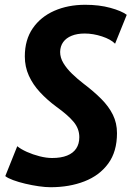

<svg xmlns="http://www.w3.org/2000/svg" viewBox="-20 -775 555 803"><path d="M191.3 8Q170 8 142 4Q114 0 85.8 -6.7Q57.6 -13.3 35 -21.7Q12.4 -30 2.1 -38.5L52.2 -163.5Q66.9 -151.3 92.1 -139.9Q117.3 -128.6 145.6 -121.4Q174 -114.2 197.8 -114.2Q235.4 -114.2 260.7 -124.4Q286.1 -134.6 298.9 -154.1Q311.7 -173.5 311.7 -201.3Q311.7 -236.7 288 -265.2Q264.4 -293.6 216.1 -328.3Q177.2 -357 147.4 -389.2Q117.5 -421.4 100.7 -458.5Q83.8 -495.7 83.8 -539.1Q83.8 -608.5 117 -656.7Q150.2 -704.8 207.3 -729.9Q264.4 -755 336.2 -755Q394.9 -755 441.5 -742.2Q488.1 -729.5 510.1 -713L461.3 -592.2Q443.4 -610.6 406.5 -622.7Q369.6 -634.8 334.2 -634.8Q302.7 -634.8 279.8 -625.5Q256.9 -616.3 244.4 -599.1Q232 -581.9 231.5 -557.9Q231.4 -534 245.1 -511.2Q258.7 -488.5 281.1 -466.8Q303.4 -445.1 329.8 -424.8Q372 -392.9 403.4 -361.4Q434.9 -329.9 452.1 -295.1Q469.3 -260.3 469.3 -218.2Q469.3 -141 432.7 -91Q396 -40.9 333.1 -16.5Q270.2 8 191.3 8Z"/></svg>

Font: Merriweather Sans Variable Regular
Style: Italic
Weight: 300
Italic angle: -8°
Designer: Eben Sorkin
Foundry: Eben Sorkin
Version: Version 2.001